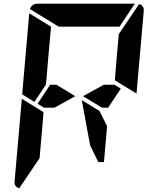

<svg xmlns="http://www.w3.org/2000/svg" viewBox="-20 -1020 856 1038"><path d="M633 -541 565 -438H531L429 -500L541 -562H598ZM166 -469 100 -510 138 -948 256 -876 240 -698 231 -590 228 -562ZM194 -165 84 -2Q56 -10 59 -41L98 -486L155 -451L160 -448L215 -414L213 -384L206 -302ZM297 -876 142 -971Q152 -1000 184 -1000H390H514H709L626 -876H587H503H379ZM732 -998Q760 -990 757 -959L718 -514L601 -586L610 -698L622 -835ZM275 -438H218L183 -459L251 -562H285L387 -500ZM559 -338 542 -144H511L467 -235L422 -479L518 -420Z"/></svg>

Font: DSEG14 Modern
Style: Bold Italic
Weight: 700
Italic angle: -5°
Designer: Keshikan(Twitter:@keshinomi_88pro)
Version: Version 0.46